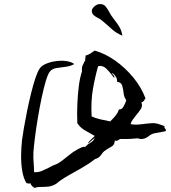

<svg xmlns="http://www.w3.org/2000/svg" viewBox="-20 -918 840 941"><path d="M792 -275Q788 -274 771.5 -271Q755 -268 744 -266Q725 -264 710 -251.5Q695 -239 678 -237Q674 -236 668.5 -237Q663 -238 659 -239Q654 -240 653 -240H652Q644 -239 622 -237.5Q600 -236 571 -237Q567 -236 565 -235Q563 -234 561 -232Q558 -230 554.5 -228.5Q551 -227 543 -229Q541 -207 526.5 -199.5Q512 -192 492 -178Q484 -172 478.5 -163Q473 -154 464 -147Q460 -143 453 -141Q446 -139 441 -135Q416 -115 381.5 -95.5Q347 -76 313.5 -57Q280 -38 255 -17Q236 -6 220 -4Q204 -2 190 -2Q180 -2 170 -1.5Q160 -1 150 3Q143 0 136.5 -7Q130 -14 130 -20Q126 -18 121.5 -18.5Q117 -19 112 -20Q111 -20 110 -20Q95 -44 89 -80Q83 -116 83.5 -156Q84 -196 88 -232Q91 -255 97.5 -293Q104 -331 113 -375Q122 -419 132.5 -461.5Q143 -504 154 -536.5Q165 -569 175 -583Q185 -597 207 -606Q229 -615 255.5 -618.5Q282 -622 306 -618.5Q330 -615 344 -604Q324 -593 300.5 -590.5Q277 -588 256.5 -584.5Q236 -581 225 -568Q215 -556 204.5 -521Q194 -486 184 -438.5Q174 -391 165.5 -340Q157 -289 151.5 -245Q146 -201 144 -175Q143 -159 143.5 -145Q144 -131 145 -118Q146 -107 146.5 -96.5Q147 -86 147 -74Q168 -73 185.5 -80.5Q203 -88 219 -96Q227 -100 234 -104Q241 -108 248 -110Q265 -116 284 -130.5Q303 -145 322 -160.5Q341 -176 357 -184Q358 -185 362 -187Q369 -191 379.5 -195.5Q390 -200 398 -198Q408 -210 422.5 -218Q437 -226 444 -240Q443 -242 430.5 -231Q418 -220 413 -215Q410 -217 417 -225Q424 -233 432 -240Q437 -244 440 -247Q443 -250 444 -252Q420 -265 397 -278.5Q374 -292 359 -314Q357 -359 359 -407Q361 -455 366.5 -497.5Q372 -540 382 -568Q380 -586 384.5 -596.5Q389 -607 395 -618Q397 -621 398 -622Q397 -626 398 -632Q399 -635 399.5 -638Q400 -641 398 -645Q412 -649 421 -654.5Q430 -660 444 -670Q495 -656 544.5 -621Q594 -586 633.5 -538Q673 -490 693 -436Q689 -430 685 -424Q681 -418 673 -416Q680 -399 670 -383.5Q660 -368 647 -353Q638 -342 630.5 -331.5Q623 -321 620 -310Q636 -306 656.5 -307.5Q677 -309 697 -312Q710 -313 720.5 -314Q731 -315 738 -314Q751 -313 765 -307.5Q779 -302 786 -300Q785 -295 786 -292.5Q787 -290 789 -288Q791 -286 792.5 -283.5Q794 -281 792 -275ZM599 -427Q588 -441 586 -461Q584 -481 579 -498Q574 -515 554 -517Q555 -533 544.5 -546.5Q534 -560 526 -560Q526 -560 531 -555Q536 -550 539.5 -544.5Q543 -539 539 -537Q536 -540 533 -544Q530 -548 527 -552Q515 -568 499.5 -583Q484 -598 461 -594Q446 -542 435.5 -482Q425 -422 429 -348Q449 -338 472.5 -333Q496 -328 520 -323Q531 -333 544.5 -349Q558 -365 563 -382Q576 -379 585.5 -396Q595 -413 599 -427ZM580 -743Q549 -756 529 -774.5Q509 -793 479 -818Q473 -824 461 -829.5Q449 -835 439.5 -843.5Q430 -852 430 -865Q430 -875 442 -886Q454 -897 467 -898Q487 -899 497 -887Q507 -875 515 -860Q518 -855 520.5 -850Q523 -845 526 -841Q543 -818 553 -804.5Q563 -791 569.5 -778Q576 -765 580 -743Z"/></svg>

Font: Yuji Boku
Style: Regular
Weight: 400
Designer: Kataoka Yuji
Foundry: Kinuta Font Factory
Version: Version 3.002